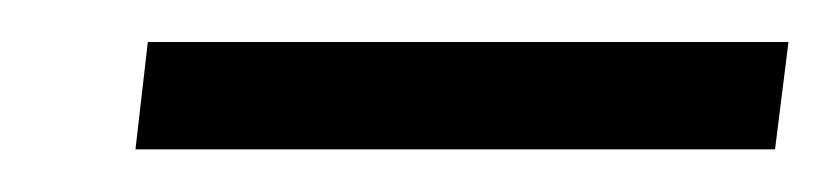

<svg xmlns="http://www.w3.org/2000/svg" viewBox="-20 -694 390 90"><path d="M43.5 -624H343.3L349.6 -674.3H49.3Z"/></svg>

Font: Guggenheim Sans Display Light
Style: Italic
Weight: 300
Italic angle: -7°
Designer: Modified by Tom Baber under direction of Pentagram Design 2023
Foundry: rsms
Version: Version 1.001;Glyphs 3.1.2 (3151)